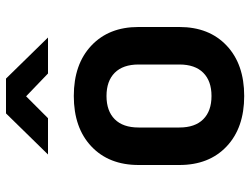

<svg xmlns="http://www.w3.org/2000/svg" viewBox="-117 -708 834 640"><g transform="rotate(-90 300.0 -388.0)"><path d="M300 9Q194 9 132 -49.5Q70 -108 70 -207V-343Q70 -442 132 -500.5Q194 -559 300 -559Q406 -559 468 -500.5Q530 -442 530 -344V-207Q530 -108 468 -49.5Q406 9 300 9ZM300 -100Q350 -100 377.5 -127.5Q405 -155 405 -207V-343Q405 -395 377.5 -422.5Q350 -450 300 -450Q250 -450 222.5 -422.5Q195 -395 195 -343V-207Q195 -155 222.5 -127.5Q250 -100 300 -100ZM105 -645 242 -785H358L495 -645H375L299 -718L226 -645Z"/></g></svg>

Font: Tiny
Style: Bold
Weight: 700
Monospace: yes
Designer: Philipp Nurullin, Konstantin Bulenkov
Foundry: JetBrains
Version: Version 2.251; ttfautohint (v1.8.4.7-5d5b)